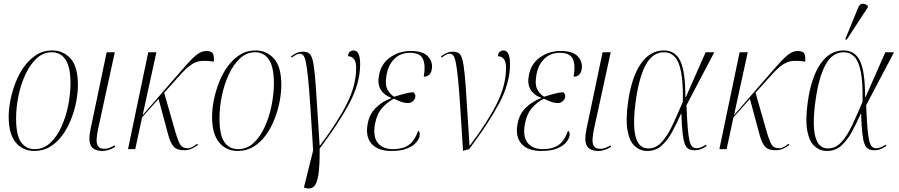

<svg xmlns="http://www.w3.org/2000/svg" viewBox="-20 -825 4974 1062"><path d="M170 10Q107 10 67.5 -36.5Q28 -83 28 -180Q28 -223 38 -272.5Q48 -322 67 -370.5Q86 -419 115 -458.5Q144 -498 182 -522Q220 -546 269 -546Q329 -546 370 -501.5Q411 -457 411 -354Q411 -312 401.5 -262.5Q392 -213 373 -165Q354 -117 325.5 -77.5Q297 -38 258 -14Q219 10 170 10ZM172 0Q221 0 258 -34.5Q295 -69 320 -124.5Q345 -180 357.5 -243.5Q370 -307 370 -364Q370 -453 343 -494.5Q316 -536 266 -536Q219 -536 182.5 -502Q146 -468 120.5 -413Q95 -358 82 -294Q69 -230 69 -170Q69 -77 96.5 -38.5Q124 0 172 0Z M547 10Q500 10 483.5 -18Q467 -46 481 -111L570 -536H615L522 -109Q516 -80 514.5 -55.5Q513 -31 522.5 -16.5Q532 -2 559 -2Q571 -2 584.5 -7Q598 -12 614 -21L617 -13Q602 -3 583.5 3.5Q565 10 547 10Z M688 0 800 -536H845L769 -188L974 -424Q1011 -467 1036 -493Q1061 -519 1081 -531Q1101 -543 1122 -543Q1152 -543 1159 -525.5Q1166 -508 1162 -484Q1123 -490 1094.5 -488Q1066 -486 1037 -466.5Q1008 -447 968 -401L888 -312L949 -99Q964 -47 976.5 -26Q989 -5 1018 -5Q1031 -5 1044.5 -12.5Q1058 -20 1071 -30L1075 -23Q1056 -9 1038 -1.5Q1020 6 1000 6Q959 6 941 -13.5Q923 -33 910 -81L857 -278L766 -176L728 0Z M1295 10Q1232 10 1192.5 -36.5Q1153 -83 1153 -180Q1153 -223 1163 -272.5Q1173 -322 1192 -370.5Q1211 -419 1240 -458.5Q1269 -498 1307 -522Q1345 -546 1394 -546Q1454 -546 1495 -501.5Q1536 -457 1536 -354Q1536 -312 1526.5 -262.5Q1517 -213 1498 -165Q1479 -117 1450.5 -77.5Q1422 -38 1383 -14Q1344 10 1295 10ZM1297 0Q1346 0 1383 -34.5Q1420 -69 1445 -124.5Q1470 -180 1482.5 -243.5Q1495 -307 1495 -364Q1495 -453 1468 -494.5Q1441 -536 1391 -536Q1344 -536 1307.5 -502Q1271 -468 1245.5 -413Q1220 -358 1207 -294Q1194 -230 1194 -170Q1194 -77 1221.5 -38.5Q1249 0 1297 0Z M1670 215 1661 212 1712 7Q1703 -140 1696.5 -237Q1690 -334 1684 -392.5Q1678 -451 1672 -480Q1666 -509 1658 -518.5Q1650 -528 1638 -528Q1621 -528 1594 -506L1590 -513Q1604 -524 1620 -531.5Q1636 -539 1656 -539Q1676 -539 1688.5 -531Q1701 -523 1708.5 -495.5Q1716 -468 1721.5 -411.5Q1727 -355 1732.5 -260Q1738 -165 1748 -20H1750Q1848 -150 1899 -252Q1950 -354 1950 -449Q1950 -485 1937 -499.5Q1924 -514 1905 -514Q1906 -531 1915 -538.5Q1924 -546 1936 -546Q1972 -546 1972 -470Q1972 -364 1911.5 -251.5Q1851 -139 1748 -3Q1749 92 1741 142Q1733 192 1715.5 207.5Q1698 223 1670 215Z M2145 10Q2071 10 2036 -29Q2001 -68 2013 -136Q2022 -192 2058 -228Q2094 -264 2144 -282V-284Q2105 -298 2086 -329Q2067 -360 2076 -407Q2087 -471 2137 -507Q2187 -543 2252 -543Q2322 -543 2349 -511Q2376 -479 2368 -440Q2361 -401 2324 -401Q2335 -464 2319.5 -498.5Q2304 -533 2248 -533Q2195 -533 2161 -499Q2127 -465 2118 -410Q2108 -355 2124.5 -327.5Q2141 -300 2161 -290Q2195 -301 2221 -307.5Q2247 -314 2266 -315Q2271 -311 2275 -304.5Q2279 -298 2277 -287Q2274 -274 2263 -264.5Q2252 -255 2236 -255Q2219 -255 2203 -260.5Q2187 -266 2159 -279Q2127 -264 2096 -230.5Q2065 -197 2054 -138Q2042 -67 2070.5 -33.5Q2099 0 2153 0Q2207 0 2240 -22.5Q2273 -45 2293 -102Q2305 -94 2301 -73Q2298 -56 2281.5 -36.5Q2265 -17 2231.5 -3.5Q2198 10 2145 10Z M2541 9Q2532 -138 2525.5 -236Q2519 -334 2513 -392.5Q2507 -451 2501 -480Q2495 -509 2487 -518.5Q2479 -528 2467 -528Q2450 -528 2423 -506L2419 -513Q2433 -524 2449 -531.5Q2465 -539 2485 -539Q2505 -539 2517.5 -531Q2530 -523 2537.5 -495.5Q2545 -468 2550.5 -411.5Q2556 -355 2561.5 -260Q2567 -165 2577 -20H2579Q2677 -150 2728 -252Q2779 -354 2779 -449Q2779 -485 2766 -499.5Q2753 -514 2734 -514Q2735 -531 2744 -538.5Q2753 -546 2765 -546Q2801 -546 2801 -470Q2801 -364 2740 -251Q2679 -138 2575 0Z M2974 10Q2900 10 2865 -29Q2830 -68 2842 -136Q2851 -192 2887 -228Q2923 -264 2973 -282V-284Q2934 -298 2915 -329Q2896 -360 2905 -407Q2916 -471 2966 -507Q3016 -543 3081 -543Q3151 -543 3178 -511Q3205 -479 3197 -440Q3190 -401 3153 -401Q3164 -464 3148.5 -498.5Q3133 -533 3077 -533Q3024 -533 2990 -499Q2956 -465 2947 -410Q2937 -355 2953.5 -327.5Q2970 -300 2990 -290Q3024 -301 3050 -307.5Q3076 -314 3095 -315Q3100 -311 3104 -304.5Q3108 -298 3106 -287Q3103 -274 3092 -264.5Q3081 -255 3065 -255Q3048 -255 3032 -260.5Q3016 -266 2988 -279Q2956 -264 2925 -230.5Q2894 -197 2883 -138Q2871 -67 2899.5 -33.5Q2928 0 2982 0Q3036 0 3069 -22.5Q3102 -45 3122 -102Q3134 -94 3130 -73Q3127 -56 3110.5 -36.5Q3094 -17 3060.5 -3.5Q3027 10 2974 10Z M3290 10Q3243 10 3226.5 -18Q3210 -46 3224 -111L3313 -536H3358L3265 -109Q3259 -80 3257.5 -55.5Q3256 -31 3265.5 -16.5Q3275 -2 3302 -2Q3314 -2 3327.5 -7Q3341 -12 3357 -21L3360 -13Q3345 -3 3326.5 3.5Q3308 10 3290 10Z M3560 10Q3522 10 3492.5 -15.5Q3463 -41 3451.5 -100.5Q3440 -160 3454 -261Q3473 -397 3524 -471.5Q3575 -546 3652 -546Q3715 -546 3743 -487.5Q3771 -429 3771 -289H3774L3883 -536H3931L3777 -243Q3780 -165 3784 -117.5Q3788 -70 3794 -46Q3800 -22 3809.5 -13.5Q3819 -5 3834 -5Q3846 -5 3860.5 -11.5Q3875 -18 3885 -25L3888 -17Q3875 -8 3858.5 -1Q3842 6 3823 6Q3803 6 3789.5 -1Q3776 -8 3768 -28.5Q3760 -49 3755.5 -89Q3751 -129 3749 -196H3747Q3723 -141 3697 -94Q3671 -47 3638.5 -18.5Q3606 10 3560 10ZM3565 -4Q3608 -4 3640 -39Q3672 -74 3699.5 -132.5Q3727 -191 3757 -262Q3759 -366 3747.5 -426Q3736 -486 3712 -511Q3688 -536 3653 -536Q3590 -536 3552.5 -467.5Q3515 -399 3497 -270Q3460 -4 3565 -4Z M3959 0 4071 -536H4116L4040 -188L4245 -424Q4282 -467 4307 -493Q4332 -519 4352 -531Q4372 -543 4393 -543Q4423 -543 4430 -525.5Q4437 -508 4433 -484Q4394 -490 4365.5 -488Q4337 -486 4308 -466.5Q4279 -447 4239 -401L4159 -312L4220 -99Q4235 -47 4247.5 -26Q4260 -5 4289 -5Q4302 -5 4315.5 -12.5Q4329 -20 4342 -30L4346 -23Q4327 -9 4309 -1.5Q4291 6 4271 6Q4230 6 4212 -13.5Q4194 -33 4181 -81L4128 -278L4037 -176L3999 0Z M4554 10Q4516 10 4486.5 -15.5Q4457 -41 4445.5 -100.5Q4434 -160 4448 -261Q4467 -397 4518 -471.5Q4569 -546 4646 -546Q4709 -546 4737 -487.5Q4765 -429 4765 -289H4768L4877 -536H4925L4771 -243Q4774 -165 4778 -117.5Q4782 -70 4788 -46Q4794 -22 4803.5 -13.5Q4813 -5 4828 -5Q4840 -5 4854.5 -11.5Q4869 -18 4879 -25L4882 -17Q4869 -8 4852.5 -1Q4836 6 4817 6Q4797 6 4783.5 -1Q4770 -8 4762 -28.5Q4754 -49 4749.5 -89Q4745 -129 4743 -196H4741Q4717 -141 4691 -94Q4665 -47 4632.5 -18.5Q4600 10 4554 10ZM4559 -4Q4602 -4 4634 -39Q4666 -74 4693.5 -132.5Q4721 -191 4751 -262Q4753 -366 4741.5 -426Q4730 -486 4706 -511Q4682 -536 4647 -536Q4584 -536 4546.5 -467.5Q4509 -399 4491 -270Q4454 -4 4559 -4ZM4663 -605 4655 -608 4727 -783Q4736 -805 4751.5 -804.5Q4767 -804 4781 -792L4779 -783Z"/></svg>

Font: Noto Serif Display Condensed ExtraLight
Style: Italic
Weight: 200
Width: 3
Italic angle: -12°
Designer: Monotype Design Team
Foundry: Monotype Imaging Inc.
Version: Version 2.009